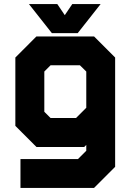

<svg xmlns="http://www.w3.org/2000/svg" viewBox="-20 -718 645 938"><path d="M80 200V59H361L401.5 18.5V-10L391.5 0H158L55 -103V-437L158 -540H439.5L542.5 -437V97L439.5 200ZM143 130H397.5L474.5 47V-399L405.5 -470H192L124 -402V-148L200.5 -71H373.5L474.5 -167V47L397.5 130H143ZM200.5 -71 124 -148V-402L192 -470H405.5L474.5 -399V-167L373.5 -71ZM227 -141.5H351.5L401.5 -191.5V-368.5L370.5 -399H227L196.5 -368.5V-172ZM233.5 -556 121.5 -698H260L296.5 -644L333 -698H471.5L359.5 -556ZM267 -595H324L366.5 -653L324 -595H267L224.5 -653Z"/></svg>

Font: Tourney Black
Style: Regular
Weight: 900
Version: Version 1.015